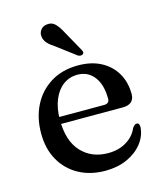

<svg xmlns="http://www.w3.org/2000/svg" viewBox="-107 -777 737 868"><g transform="rotate(-15 261.5 -343.0)"><path d="M482.7 -292.9Q482.7 -269.6 469 -257.2Q455.2 -244.9 428.7 -244.9H108.8V-277.4H349.4Q374.5 -277.4 374.5 -299.5Q374.5 -366.1 345.6 -403.4Q316.7 -440.8 268.1 -440.8Q229.9 -440.8 200.9 -419.1Q171.9 -397.4 155.6 -357.8Q139.2 -318.1 139.2 -264.5Q139.2 -165.1 187 -113.7Q234.7 -62.3 312 -62.3Q361.5 -62.3 398 -84.5Q434.4 -106.7 449.6 -143.2Q456 -151.7 460.4 -154.9Q464.7 -158 469.9 -158Q476.9 -158 480 -152.1Q483.1 -146.1 482.8 -137.9Q479.8 -97 453 -62.9Q426.2 -28.8 381.5 -8.6Q336.7 11.6 279.6 11.6Q209.1 11.6 155.3 -17.9Q101.5 -47.4 71.4 -100.9Q41.3 -154.4 41.3 -226.3Q41.3 -299.7 70.5 -357.1Q99.7 -414.4 153.7 -447.6Q207.7 -480.8 281.9 -480.8Q343.5 -480.8 388.6 -456.9Q433.7 -432.9 458.2 -390.6Q482.7 -348.3 482.7 -292.9ZM262.5 -640.3 315.6 -545Q319 -539.5 320.1 -534Q321.1 -528.5 316.4 -524.1Q312.4 -520.3 306 -520.6Q299.5 -520.8 293.8 -523.5L205.1 -590.3Q183.7 -603.9 171.1 -617.6Q158.5 -631.3 156.3 -649.2Q153.8 -665.3 163.9 -679.6Q174 -693.9 194.1 -696.1Q217.2 -699.2 232.7 -683.6Q248.2 -668 262.5 -640.3Z"/></g></svg>

Font: Fraunces
Style: Regular
Weight: 900
Version: Version 1.000;[b76b70a41]